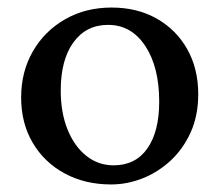

<svg xmlns="http://www.w3.org/2000/svg" viewBox="-20 -487 587 514"><path d="M277.8 6.8Q207.5 6.8 153.1 -22.7Q98.6 -52.2 67.6 -104.7Q36.6 -157.2 36.6 -226.1Q36.6 -294.9 67.9 -349.4Q99.1 -403.8 154.1 -435.3Q209 -466.8 278.8 -466.8Q347.2 -466.8 399.4 -437.3Q451.7 -407.7 481.2 -355.5Q510.7 -303.2 510.7 -234.9Q510.7 -177.7 490.5 -132.8Q470.2 -87.9 436.3 -56.6Q402.3 -25.4 361.1 -9.3Q319.8 6.8 277.8 6.8ZM284.2 -44.4Q342.8 -44.4 374.5 -89.6Q406.2 -134.8 406.2 -214.8Q406.2 -307.6 368.9 -364Q331.5 -420.4 269.5 -420.4Q210.4 -420.4 176.5 -373.5Q142.6 -326.7 142.6 -244.6Q142.6 -186 160.6 -140.9Q178.7 -95.7 210.7 -70.1Q242.7 -44.4 284.2 -44.4Z"/></svg>

Font: Lateef Medium
Style: Regular
Weight: 500
Designer: SIL International
Foundry: SIL International
Version: Version 4.200